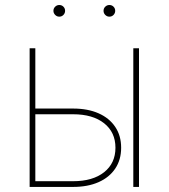

<svg xmlns="http://www.w3.org/2000/svg" viewBox="-20 -736 664 756"><path d="M109.4 -308.6H267.6Q325.7 -308.6 368.2 -289.8Q410.6 -271 433.8 -236.3Q457 -201.7 457 -154.3Q457 -106.9 433.8 -72.3Q410.6 -37.6 368.2 -18.8Q325.7 0 267.6 0H96.7V-545.9H119.1V-22.5H267.6Q345.2 -22.5 389.9 -57.9Q434.6 -93.3 434.6 -154.3Q434.6 -215.3 389.9 -250.7Q345.2 -286.1 267.6 -286.1H109.4ZM504.9 0V-545.9H527.3V0ZM410.6 -670.4Q401.4 -670.4 394.5 -677.2Q387.7 -684.1 387.7 -693.4Q387.7 -703.1 394.5 -709.7Q401.4 -716.3 410.6 -716.3Q420.4 -716.3 427 -709.7Q433.6 -703.1 433.6 -693.4Q433.6 -684.1 427 -677.2Q420.4 -670.4 410.6 -670.4ZM213.4 -670.4Q204.1 -670.4 197.3 -677.2Q190.4 -684.1 190.4 -693.4Q190.4 -703.1 197.3 -709.7Q204.1 -716.3 213.4 -716.3Q223.1 -716.3 229.7 -709.7Q236.3 -703.1 236.3 -693.4Q236.3 -684.1 229.7 -677.2Q223.1 -670.4 213.4 -670.4Z"/></svg>

Font: Inter Thin
Style: Regular
Weight: 250
Designer: Rasmus Andersson
Foundry: rsms
Version: Version 4.001;git-66647c0bb